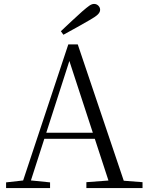

<svg xmlns="http://www.w3.org/2000/svg" viewBox="-20 -958 752 978"><path d="M290 -799Q319 -826 346 -851.5Q373 -877 399 -900Q422 -920 435 -929Q448 -938 459 -938Q472 -938 481 -929Q490 -920 490 -908Q490 -896 478.5 -884.5Q467 -873 437 -856Q405 -837 371 -818.5Q337 -800 303 -781ZM11 0V-29L109 -40H127L235 -29V0ZM85 0 328 -732H376L623 0H545L323 -679H343L339 -665L125 0ZM192 -251 195 -282H496L499 -251ZM420 0V-30L553 -40H577L706 -30V0Z"/></svg>

Font: Noto Serif JP ExtraLight Light
Style: Regular
Weight: 300
Version: Version 2.003-H1;hotconv 1.1.1;makeotfexe 2.6.0